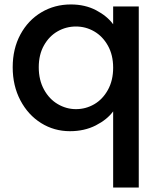

<svg xmlns="http://www.w3.org/2000/svg" viewBox="-20 -580 718 862"><path d="M37 -278Q37 -361 71.5 -425Q106 -489 165.5 -524.5Q225 -560 298 -560Q362 -560 411.5 -534Q461 -508 488 -471V-551H603V262H488V-80Q461 -43 410 -17Q359 9 294 9Q223 9 164.5 -27.5Q106 -64 71.5 -129.5Q37 -195 37 -278ZM488 -276Q488 -333 464.5 -375Q441 -417 403 -439Q365 -461 321 -461Q277 -461 239 -439.5Q201 -418 177.5 -376.5Q154 -335 154 -278Q154 -221 177.5 -178Q201 -135 239.5 -112.5Q278 -90 321 -90Q365 -90 403 -112Q441 -134 464.5 -176.5Q488 -219 488 -276Z"/></svg>

Font: Fz Poppins Med
Style: Regular
Weight: 500
Designer: Ninad Kale (Devanagari), Jonny Pinhorn (Latin)
Foundry: Indian Type Foundry
Version: Vit hóa bi Vntype.Com & FontZin.Com